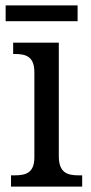

<svg xmlns="http://www.w3.org/2000/svg" viewBox="-20 -695 338 715"><path d="M1 -616H269V-675H1ZM21 0H286V-42H274C231 -42 199 -51 199 -114V-536H29V-494H35C76 -494 108 -485 108 -426V-109C108 -50 75 -42 33 -42H21Z"/></svg>

Font: Noto Serif Armenian SemiCondensed
Style: Regular
Weight: 400
Width: 4
Designer: Monotype Design Team
Foundry: Monotype Imaging Inc.
Version: Version 2.008